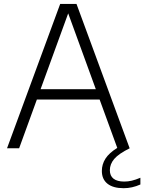

<svg xmlns="http://www.w3.org/2000/svg" viewBox="-20 -760 740 984"><path d="M699.5 151V185.5Q657 204.5 614 204.5Q559.5 204.5 530.8 181.5Q502 158.5 502 116Q502 82 520.5 53Q539 24 581 -2L490.5 -250H169L78 0H16L288.5 -740H372L644.5 0Q588 28 565.5 54.5Q543 81 543 112.5Q543 141 561.8 155.8Q580.5 170.5 617 170.5Q636 170.5 655.2 166Q674.5 161.5 699.5 151ZM188 -303H471L329.5 -691.5Z"/></svg>

Font: Encode Sans Light
Style: Regular
Weight: 300
Designer: Multiple Designers
Foundry: Impallari Type
Version: Version 2.000